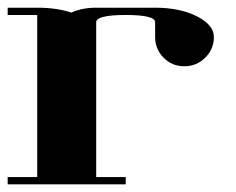

<svg xmlns="http://www.w3.org/2000/svg" viewBox="-20 -481 616 501"><path d="M0 -19H77.1V-441.9H0V-460.9H77.1Q128.4 -460.9 166 -448.2Q194.8 -460.9 231 -460.9H384.8Q449.2 -460.9 493.7 -438.5Q538.1 -416 538.1 -384.3Q538.1 -353 515.6 -330.6Q493.2 -308.1 460.9 -308.1Q429.2 -308.1 407.2 -330.1Q384.8 -352.5 384.8 -384.8V-422.9Q384.8 -441.9 308.1 -441.9Q231 -441.9 231 -422.9V-19H308.1V0H0Z"/></svg>

Font: Hjet
Style: Regular
Weight: 400
Designer: T. Christopher White
Version: Version 1.2